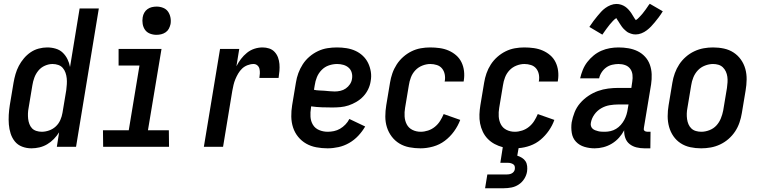

<svg xmlns="http://www.w3.org/2000/svg" viewBox="-20 -780 4040 1020"><path d="M147 8Q121 8 97.5 -1Q74 -10 59 -28.5Q44 -47 36.5 -70.5Q29 -94 27 -119Q25 -144 26.5 -170Q28 -196 32 -221L52 -341Q56 -364 62.5 -386.5Q69 -409 80 -430Q91 -451 107 -470Q123 -489 143 -502.5Q163 -516 186 -522Q209 -528 231 -528Q254 -528 276 -521.5Q298 -515 313.5 -500Q329 -485 338.5 -465.5Q348 -446 352 -424L403 -735H505L384 0H282L294 -77Q282 -58 266 -41.5Q250 -25 230.5 -13.5Q211 -2 189.5 3Q168 8 147 8ZM202 -80Q221 -80 241 -87Q261 -94 276.5 -108.5Q292 -123 300.5 -142.5Q309 -162 312 -181L332 -301Q334 -317 335 -333Q336 -349 334.5 -364Q333 -379 328 -393.5Q323 -408 313.5 -419Q304 -430 289.5 -435Q275 -440 259 -440Q239 -440 218.5 -431Q198 -422 184 -405Q170 -388 162.5 -367.5Q155 -347 152 -327L132 -207Q129 -192 128.5 -177.5Q128 -163 129.5 -149Q131 -135 136 -121.5Q141 -108 150 -98.5Q159 -89 173 -84.5Q187 -80 202 -80Z M528 0 527 -88H664L721 -432H610V-520H838L766 -88H877L878 0ZM811 -595Q793 -595 776.5 -601.5Q760 -608 750.5 -621.5Q741 -635 738 -652.5Q735 -670 738 -688Q740 -701 746.5 -712.5Q753 -724 763.5 -731.5Q774 -739 786.5 -742Q799 -745 812 -745Q830 -745 846.5 -738.5Q863 -732 872.5 -718.5Q882 -705 885.5 -687.5Q889 -670 886 -652Q883 -639 877 -627.5Q871 -616 860 -608.5Q849 -601 836.5 -598Q824 -595 811 -595Z M1063 0 1149 -520H1251L1236 -428Q1246 -448 1260 -466.5Q1274 -485 1292 -499.5Q1310 -514 1331.5 -521Q1353 -528 1375 -528Q1393 -528 1410 -522.5Q1427 -517 1439 -504Q1451 -491 1457 -474.5Q1463 -458 1464.5 -440Q1466 -422 1464.5 -403.5Q1463 -385 1460 -366H1358Q1360 -378 1360.5 -390.5Q1361 -403 1358.5 -414Q1356 -425 1347.5 -432.5Q1339 -440 1327 -440Q1311 -440 1294.5 -433.5Q1278 -427 1266 -415.5Q1254 -404 1245.5 -389.5Q1237 -375 1230.5 -359.5Q1224 -344 1220.5 -328.5Q1217 -313 1214 -297L1165 0Z M1720 8Q1690 8 1660.5 2.5Q1631 -3 1606.5 -17Q1582 -31 1564 -53Q1546 -75 1537 -102.5Q1528 -130 1527.5 -160.5Q1527 -191 1532 -221L1552 -341Q1556 -367 1565 -391.5Q1574 -416 1588.5 -438.5Q1603 -461 1624 -479Q1645 -497 1669.5 -508.5Q1694 -520 1719.5 -524Q1745 -528 1770 -528Q1796 -528 1821 -524Q1846 -520 1868 -510Q1890 -500 1907.5 -483.5Q1925 -467 1935.5 -445.5Q1946 -424 1950 -399Q1954 -374 1949 -348Q1946 -327 1936 -306Q1926 -285 1910 -268Q1894 -251 1873.5 -239Q1853 -227 1832 -220Q1811 -213 1789 -211Q1767 -209 1745 -209Q1717 -209 1689 -210Q1661 -211 1633 -215L1632 -207Q1628 -183 1629.5 -159.5Q1631 -136 1642.5 -117Q1654 -98 1675.5 -89Q1697 -80 1721 -80Q1737 -80 1754 -83.5Q1771 -87 1786.5 -96Q1802 -105 1815 -118.5Q1828 -132 1836 -148L1920 -108Q1905 -82 1883.5 -59Q1862 -36 1835 -20.5Q1808 -5 1778.5 1.5Q1749 8 1720 8ZM1758 -294Q1773 -294 1788.5 -297.5Q1804 -301 1817 -310Q1830 -319 1839 -332.5Q1848 -346 1850 -361Q1853 -378 1848.5 -394Q1844 -410 1832 -420.5Q1820 -431 1804 -435.5Q1788 -440 1771 -440Q1749 -440 1727 -432.5Q1705 -425 1688.5 -408Q1672 -391 1663.5 -370Q1655 -349 1652 -327L1648 -303Q1661 -300 1675 -299.5Q1689 -299 1703 -298Q1717 -297 1730.5 -295.5Q1744 -294 1758 -294Z M2214 8Q2184 8 2155 2.5Q2126 -3 2102 -17.5Q2078 -32 2061 -54.5Q2044 -77 2035.5 -104Q2027 -131 2027 -161Q2027 -191 2032 -221L2052 -341Q2056 -366 2064.5 -390.5Q2073 -415 2087.5 -437.5Q2102 -460 2122.5 -478Q2143 -496 2166.5 -507.5Q2190 -519 2215 -523.5Q2240 -528 2265 -528Q2291 -528 2316 -524.5Q2341 -521 2363 -511.5Q2385 -502 2403 -486.5Q2421 -471 2431.5 -449.5Q2442 -428 2445 -403Q2448 -378 2444 -353L2443 -347H2342L2343 -350Q2346 -368 2342.5 -385.5Q2339 -403 2328.5 -416Q2318 -429 2301 -434.5Q2284 -440 2266 -440Q2245 -440 2223.5 -431.5Q2202 -423 2186.5 -406.5Q2171 -390 2163 -369Q2155 -348 2152 -327L2132 -207Q2128 -184 2129.5 -161Q2131 -138 2141 -119Q2151 -100 2171 -90Q2191 -80 2215 -80Q2234 -80 2254 -86.5Q2274 -93 2290.5 -106.5Q2307 -120 2318 -137.5Q2329 -155 2337 -174L2425 -143Q2413 -111 2392 -82Q2371 -53 2343 -32Q2315 -11 2281 -1.5Q2247 8 2214 8Z M2557 220 2569 147H2669Q2676 147 2683.5 146Q2691 145 2698 141.5Q2705 138 2709.5 132Q2714 126 2715 119Q2716 111 2714.5 104Q2713 97 2707 93Q2701 89 2694 87Q2687 85 2680 85H2638L2651 2Q2628 -4 2607.5 -15Q2587 -26 2571 -42.5Q2555 -59 2545 -80Q2535 -101 2530.5 -124Q2526 -147 2527 -172Q2528 -197 2532 -221L2552 -341Q2556 -366 2564.5 -390.5Q2573 -415 2587.5 -437.5Q2602 -460 2622.5 -478Q2643 -496 2666.5 -507.5Q2690 -519 2715 -523.5Q2740 -528 2765 -528Q2791 -528 2816 -524.5Q2841 -521 2863 -511.5Q2885 -502 2903 -486.5Q2921 -471 2931.5 -449.5Q2942 -428 2945 -403Q2948 -378 2944 -353L2943 -347H2842L2843 -350Q2846 -368 2842.5 -385.5Q2839 -403 2828.5 -416Q2818 -429 2801 -434.5Q2784 -440 2766 -440Q2745 -440 2723.5 -431.5Q2702 -423 2686.5 -406.5Q2671 -390 2663 -369Q2655 -348 2652 -327L2632 -207Q2628 -184 2629.5 -161Q2631 -138 2641 -119Q2651 -100 2671 -90Q2691 -80 2715 -80Q2734 -80 2754 -86.5Q2774 -93 2790.5 -106.5Q2807 -120 2818 -137.5Q2829 -155 2837 -174L2925 -143Q2915 -114 2896 -86.5Q2877 -59 2852 -38Q2827 -17 2796 -6Q2765 5 2735 7L2728 47Q2741 51 2753 58.5Q2765 66 2772 77Q2779 88 2780.5 102.5Q2782 117 2780 131Q2777 151 2765.5 169.5Q2754 188 2736 200Q2718 212 2697.5 216Q2677 220 2657 220Z M3139 8Q3111 8 3084.5 0Q3058 -8 3040 -27Q3022 -46 3017.5 -74Q3013 -102 3017 -130Q3022 -157 3032.5 -183.5Q3043 -210 3062 -232Q3081 -254 3105.5 -270.5Q3130 -287 3156.5 -296.5Q3183 -306 3210.5 -309.5Q3238 -313 3265 -313H3334L3339 -347Q3342 -365 3340 -383Q3338 -401 3328 -414.5Q3318 -428 3301.5 -434Q3285 -440 3266 -440Q3250 -440 3232.5 -436Q3215 -432 3200.5 -421.5Q3186 -411 3176 -395.5Q3166 -380 3163 -364H3062Q3067 -386 3076 -408.5Q3085 -431 3100 -450.5Q3115 -470 3134 -485.5Q3153 -501 3175 -510.5Q3197 -520 3220 -524Q3243 -528 3266 -528Q3293 -528 3319 -523.5Q3345 -519 3367.5 -508Q3390 -497 3407 -478.5Q3424 -460 3432.5 -436Q3441 -412 3442 -385.5Q3443 -359 3439 -332L3401 -103Q3400 -98 3400 -93.5Q3400 -89 3403 -86Q3406 -83 3410.5 -81.5Q3415 -80 3419 -80H3436L3435 8H3404Q3382 8 3361.5 3Q3341 -2 3325 -14.5Q3309 -27 3302 -47Q3295 -67 3296 -88Q3285 -67 3268.5 -48.5Q3252 -30 3230.5 -17Q3209 -4 3185.5 2Q3162 8 3139 8ZM3193 -80Q3208 -80 3223.5 -83.5Q3239 -87 3253 -95.5Q3267 -104 3278 -116.5Q3289 -129 3296.5 -143Q3304 -157 3308.5 -172Q3313 -187 3315 -202L3319 -225H3265Q3242 -225 3218.5 -221Q3195 -217 3173.5 -204.5Q3152 -192 3137.5 -171.5Q3123 -151 3119 -128Q3117 -119 3119.5 -110.5Q3122 -102 3128 -96.5Q3134 -91 3142 -88Q3150 -85 3158 -83Q3166 -81 3175 -80.5Q3184 -80 3193 -80ZM3180 -596 3111 -637Q3122 -654 3133 -668.5Q3144 -683 3154 -695Q3164 -707 3173.5 -717.5Q3183 -728 3196 -737.5Q3209 -747 3224.5 -753Q3240 -759 3255 -759Q3268 -759 3280 -755Q3292 -751 3301.5 -744.5Q3311 -738 3319.5 -728.5Q3328 -719 3334 -710Q3340 -701 3346 -690.5Q3352 -680 3358 -673Q3362 -675 3368 -680.5Q3374 -686 3377 -689.5Q3380 -693 3384 -697Q3388 -701 3392.5 -706.5Q3397 -712 3401 -717.5Q3405 -723 3410.5 -730Q3416 -737 3420.5 -744.5Q3425 -752 3432 -760L3501 -720Q3490 -702 3479 -687.5Q3468 -673 3458 -661Q3448 -649 3438.5 -639Q3429 -629 3416 -619Q3403 -609 3387.5 -603Q3372 -597 3357 -597Q3350 -597 3344 -598Q3338 -599 3332.5 -601Q3327 -603 3321 -605.5Q3315 -608 3310.5 -611.5Q3306 -615 3301.5 -619Q3297 -623 3292.5 -627.5Q3288 -632 3284.5 -637Q3281 -642 3278 -646.5Q3275 -651 3272 -655.5Q3269 -660 3265.5 -666Q3262 -672 3258.5 -676.5Q3255 -681 3254 -684Q3249 -681 3243.5 -676Q3238 -671 3235 -667.5Q3232 -664 3228 -659.5Q3224 -655 3219.5 -650Q3215 -645 3211 -639Q3207 -633 3201.5 -626.5Q3196 -620 3191.5 -612.5Q3187 -605 3180 -596Z M3705 8Q3675 8 3647 2Q3619 -4 3596 -19Q3573 -34 3557.5 -56.5Q3542 -79 3534.5 -106Q3527 -133 3527 -162.5Q3527 -192 3532 -221L3552 -341Q3556 -366 3565 -391Q3574 -416 3588.5 -438Q3603 -460 3623.5 -478Q3644 -496 3668.5 -507.5Q3693 -519 3718 -523.5Q3743 -528 3768 -528Q3798 -528 3826 -522Q3854 -516 3877 -501Q3900 -486 3916 -463.5Q3932 -441 3939.5 -414Q3947 -387 3946.5 -357.5Q3946 -328 3941 -299L3921 -179Q3917 -154 3908.5 -129Q3900 -104 3885.5 -82Q3871 -60 3850.5 -42Q3830 -24 3805.5 -12.5Q3781 -1 3755.5 3.5Q3730 8 3705 8ZM3706 -80Q3727 -80 3749 -88.5Q3771 -97 3786 -113.5Q3801 -130 3809.5 -151Q3818 -172 3822 -193L3842 -313Q3844 -328 3845 -343Q3846 -358 3844 -372.5Q3842 -387 3836 -400Q3830 -413 3820 -422.5Q3810 -432 3796.5 -436Q3783 -440 3768 -440Q3747 -440 3725 -431.5Q3703 -423 3687.5 -406.5Q3672 -390 3663.5 -369Q3655 -348 3652 -327L3632 -207Q3629 -192 3628.5 -177Q3628 -162 3630 -147.5Q3632 -133 3637.5 -120Q3643 -107 3653 -97.5Q3663 -88 3677 -84Q3691 -80 3706 -80Z"/></svg>

Font: Iosevka SS18 Semibold
Style: Italic
Weight: 600
Italic angle: -9°
Monospace: yes
Designer: Belleve Invis
Foundry: Belleve Invis
Version: Version 25.1.1; ttfautohint (v1.8.4)